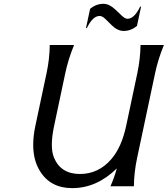

<svg xmlns="http://www.w3.org/2000/svg" viewBox="-20 -972 875 1002"><path d="M678.7 0H556.6Q577.1 -47.4 589.8 -93.3Q484.9 9.8 356.9 9.8Q242.7 9.8 188 -80.1Q153.3 -136.2 153.3 -216.3Q153.3 -262.2 164.6 -315.4L223.1 -590.8Q238.8 -664.1 239.7 -737.3H366.7Q335.9 -662.6 320.8 -590.8L262.7 -316.4Q250.5 -259.3 250.5 -217.3Q250.5 -175.8 262.2 -148.4Q297.9 -64 397 -64Q493.7 -64 560.1 -140.6Q614.7 -203.1 638.7 -316.4L696.8 -590.8Q712.4 -664.6 713.4 -737.3H835.4Q804.7 -662.6 789.6 -590.8L695.3 -146.5Q679.7 -72.8 678.7 0ZM450.2 -925.8Q481.4 -952.1 520 -952.1Q549.8 -952.1 580.6 -923.3L615.2 -890.6Q632.8 -874 645 -874Q681.2 -874 711.4 -937.5H716.3L694.8 -836.9Q663.6 -810.5 625.5 -810.5Q593.8 -810.5 564 -839.4L530.3 -872.6Q513.7 -888.7 500 -888.7Q463.9 -888.7 433.1 -825.2H428.7Z"/></svg>

Font: Classica
Style: Book Oblique
Weight: 400
Italic angle: -12°
Designer: Wojciech Kalinowski "wmk69" (wmk69@o2.pl)
Foundry: Wojciech Kalinowski "wmk69" (wmk69@o2.pl)
Version: Version 2.1.1; 2021-05-14